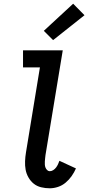

<svg xmlns="http://www.w3.org/2000/svg" viewBox="-20 -1006 490 1034"><path d="M248 8Q224 8 201.5 2.5Q179 -3 162 -16.5Q145 -30 133.5 -50Q122 -70 118 -92Q114 -114 115 -138Q116 -162 120 -186L195 -643H104V-735H318L225 -171Q224 -162 223 -153.5Q222 -145 221.5 -136.5Q221 -128 221.5 -119.5Q222 -111 225 -103.5Q228 -96 234 -90Q240 -84 248 -84Q258 -84 267 -90Q276 -96 282 -104Q288 -112 292.5 -121.5Q297 -131 300 -140L389 -99Q380 -78 366 -58Q352 -38 333.5 -22.5Q315 -7 292.5 0.5Q270 8 248 8ZM266 -790 216 -840 374 -986 435 -924Z"/></svg>

Font: Iosevka Etoile Semibold
Style: Italic
Weight: 600
Italic angle: -9°
Designer: Belleve Invis
Foundry: Belleve Invis
Version: Version 22.1.2; ttfautohint (v1.8.4)